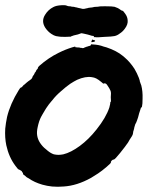

<svg xmlns="http://www.w3.org/2000/svg" viewBox="-34 -660 602 734"><path d="M314 -490Q314 -491 316 -490.5Q318 -490 322 -490Q344 -489 362 -482Q365 -481 373 -479Q412 -466 436 -446Q440 -443 443 -440Q463 -423 480 -397Q490 -380 497 -362Q501 -351 501 -347L502 -345Q502 -345 502.5 -343.5Q503 -342 504 -339Q505 -336 506 -334Q512 -311 511 -283Q511 -261 509 -254Q508 -251 508 -250Q508 -249 507 -249.5Q506 -250 505 -248.5Q504 -247 503.5 -244Q503 -241 501.5 -237.5Q500 -234 498 -227Q494 -210 490 -200Q486 -189 484.5 -187.5Q483 -186 481 -178Q480 -175 479.5 -173Q479 -171 478.5 -167.5Q478 -164 476.5 -160.5Q475 -157 475 -154Q475 -151 474 -148Q473 -142 461 -125Q459 -122 456 -116Q446 -101 425 -75Q405 -50 401 -50Q396 -50 392 -45Q389 -41 390 -39Q391 -37 373.5 -22Q356 -7 341 3Q325 13 314 20Q260 50 209 53Q187 55 165 53Q146 51 128 46Q97 37 76 22Q71 19 69.5 18.5Q68 18 63 13Q55 7 54 6Q53 5 54 4Q55 2 51 -2Q49 -4 49 -5Q51 -6 47 -7Q46 -8 42.5 -10Q39 -12 38 -12Q35 -12 25 -26Q0 -59 -10 -105Q-16 -134 -14 -168Q-12 -189 -7 -213Q5 -263 38 -316Q43 -324 45 -325Q50 -326 54 -332Q57 -336 58 -336Q59 -336 63 -340Q67 -344 67.5 -344Q68 -344 70 -346Q72 -348 72.5 -348Q73 -348 75 -350Q77 -352 78 -352Q84 -356 86 -358Q90 -363 91 -368Q91 -369 93 -371Q95 -373 95 -373.5Q95 -374 96.5 -376Q98 -378 98 -379Q98 -380 99 -382Q104 -386 103 -388Q103 -389 106 -393Q111 -397 111 -401Q111 -403 116 -408Q151 -439 190 -458Q216 -471 242 -479Q253 -482 253 -482Q253 -482 254 -481Q254 -478 260 -479Q262 -479 263 -478.5Q264 -478 267 -478.5Q270 -479 270 -478Q271 -477 278 -477Q279 -477 279 -476.5Q279 -476 281 -476Q288 -476 288 -478Q288 -478 290 -478.5Q292 -479 292 -479.5Q292 -480 294 -480Q296 -480 296.5 -481Q297 -482 299 -482Q304 -482 304 -484Q304 -484 306 -484Q314 -485 314 -490ZM317 -365Q293 -369 261 -355Q249 -349 235 -340Q219 -329 200 -312Q179 -294 167 -278Q165 -275 161 -271Q153 -262 143 -247Q140 -242 138 -239Q134 -233 128 -222Q125 -216 123 -213Q115 -198 110 -174Q106 -156 108 -143Q110 -128 119 -114Q129 -99 141 -90Q144 -87 148 -84Q160 -74 172 -70Q181 -68 190 -68Q197 -68 208 -70Q237 -77 271 -102Q305 -127 335 -165Q371 -210 384 -249Q388 -264 388 -270Q388 -271 389 -271Q391 -270 390 -278Q389 -289 390 -298Q391 -304 389 -312Q385 -322 375 -336Q370 -343 363 -341L361 -340L354 -346Q342 -356 334 -360Q326 -364 317 -365ZM317 -505 318 -509 320 -508Q325 -507 328 -506Q331 -504 329 -502Q327 -500 319 -499H315V-500Q316 -501 317 -505ZM201 -640Q208 -640 213 -640Q218 -640 222 -638Q226 -636 231.5 -636Q237 -636 238 -635Q241 -634 248 -634Q250 -634 250 -633.5Q250 -633 253.5 -632.5Q257 -632 259 -631.5Q261 -631 264.5 -630Q268 -629 274 -628Q283 -625 287 -626Q294 -627 296 -628Q297 -628 299 -628.5Q301 -629 301 -629Q302 -630 312 -631Q316 -631 317.5 -631.5Q319 -632 322.5 -632.5Q326 -633 326.5 -633.5Q327 -634 334.5 -634Q342 -634 344 -635Q346 -636 368 -636Q396 -636 404 -634Q417 -630 426 -623Q431 -619 434 -619Q437 -619 445 -607Q453 -596 454 -583Q456 -567 443 -550Q435 -539 424 -532Q414 -524 403 -522Q394 -520 365 -519Q349 -518 342.5 -517.5Q336 -517 330 -518H324L325 -519Q326 -521 325 -521Q324 -523 319 -523Q316 -523 316 -523.5Q316 -524 313 -524.5Q310 -525 308 -526Q306 -527 301 -528Q296 -529 288 -531Q280 -533 278 -533Q276 -533 270 -530.5Q264 -528 256 -526.5Q248 -525 247.5 -524.5Q247 -524 244 -523Q238 -522 238 -521Q238 -521 239 -520L215 -519Q198 -519 197 -519.5Q196 -520 189.5 -520.5Q183 -521 180 -522Q172 -524 163 -530Q149 -539 139 -554Q123 -579 138 -603Q150 -623 170 -633Q181 -639 201 -640Z"/></svg>

Font: TT2020 Style B
Style: Italic
Weight: 400
Italic angle: -15°
Version: Version 0.2.000